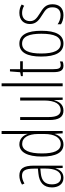

<svg xmlns="http://www.w3.org/2000/svg" viewBox="770 -1570 810 2390"><g transform="rotate(-90 1175.0 -375.0)"><path d="M184 -539C147 -539 106 -527 72 -506L86 -476C123 -498 156 -506 182 -506C245 -506 271 -468 271 -356V-308L210 -302C100 -291 37 -238 37 -133C37 -59 73 10 156 10C228 10 259 -38 274 -89H276L279 0H308V-359C308 -487 272 -539 184 -539ZM212 -272 272 -278V-218C272 -100 240 -21 162 -21C108 -21 75 -61 75 -134C75 -218 119 -262 212 -272Z M572 10C647 10 686 -45 702 -98H704L710 0H739V-760H702V-506C702 -484 703 -463 704 -437H702C687 -487 644 -539 574 -539C477 -539 421 -441 421 -258C421 -83 472 10 572 10ZM577 -24C494 -24 460 -109 460 -258C460 -420 500 -504 579 -504C657 -504 702 -428 702 -307V-226C702 -102 657 -24 577 -24Z M1156 -529H1119V-233C1119 -90 1074 -25 998 -25C943 -25 913 -70 913 -174V-529H876V-165C876 -49 912 10 993 10C1072 10 1106 -47 1121 -104H1124L1127 0H1156Z M1333 0V-760H1296V0Z M1559 -24C1519 -24 1509 -53 1509 -115V-496H1607V-529H1509V-656H1481L1471 -529L1422 -519V-496H1472V-116C1472 -33 1490 10 1553 10C1574 10 1590 6 1605 -1V-35C1594 -29 1576 -24 1559 -24Z M1987 -265C1987 -437 1940 -539 1827 -539C1718 -539 1666 -444 1666 -267C1666 -84 1721 10 1828 10C1935 10 1987 -82 1987 -265ZM1704 -267C1704 -421 1740 -505 1827 -505C1917 -505 1950 -416 1950 -266C1950 -101 1912 -24 1828 -24C1743 -24 1704 -108 1704 -267Z M2317 -127C2317 -213 2268 -244 2202 -285C2138 -325 2107 -352 2107 -407C2107 -470 2148 -505 2209 -505C2241 -505 2275 -495 2298 -479L2314 -510C2286 -529 2249 -539 2210 -539C2117 -539 2071 -481 2071 -408C2071 -329 2121 -293 2188 -252C2247 -215 2279 -193 2279 -128C2279 -63 2246 -26 2181 -26C2139 -26 2097 -41 2068 -63V-21C2093 -5 2132 10 2182 10C2271 10 2317 -43 2317 -127Z"/></g></svg>

Font: Noto Sans Myanmar ExtraCondensed ExtraLight
Style: Regular
Weight: 200
Width: 2
Designer: Monotype Design Team
Foundry: Monotype Imaging Inc.
Version: Version 2.107